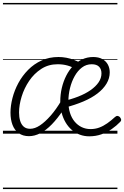

<svg xmlns="http://www.w3.org/2000/svg" viewBox="-20 -905 840 1300"><path d="M176 17Q135 17 106.5 -3.5Q78 -24 64.5 -60Q51 -96 51 -142Q51 -189 64.5 -241.5Q78 -294 104.5 -343Q131 -392 170.5 -432Q210 -472 261.5 -495.5Q313 -519 376 -519Q403 -519 429.5 -514Q456 -509 481 -499.5Q506 -490 528 -477L488 -439Q467 -453 436.5 -461.5Q406 -470 370 -470Q308 -470 259.5 -438.5Q211 -407 177.5 -357.5Q144 -308 126.5 -251Q109 -194 109 -143Q109 -112 116.5 -87Q124 -62 140.5 -47.5Q157 -33 184 -33Q216 -33 250.5 -56Q285 -79 322.5 -121.5Q360 -164 396 -225L409 -162Q370 -103 331 -63Q292 -23 253 -3Q214 17 176 17ZM584 18Q551 18 521 7Q491 -4 466.5 -25Q442 -46 424.5 -75.5Q407 -105 397.5 -140.5Q388 -176 388 -216Q388 -265 398.5 -309.5Q409 -354 428.5 -392.5Q448 -431 475 -459Q502 -487 536.5 -503Q571 -519 611 -519Q648 -519 673 -505Q698 -491 710.5 -467.5Q723 -444 723 -415Q723 -375 701.5 -339Q680 -303 640.5 -272.5Q601 -242 544.5 -218Q488 -194 418 -176L403 -219Q461 -232 509.5 -251Q558 -270 593 -294.5Q628 -319 647.5 -347.5Q667 -376 667 -408Q667 -437 650.5 -453.5Q634 -470 601 -470Q564 -470 535 -448Q506 -426 485.5 -389.5Q465 -353 454 -308.5Q443 -264 443 -218Q443 -175 454 -140.5Q465 -106 485.5 -81.5Q506 -57 533.5 -44Q561 -31 593 -31Q624 -31 651.5 -41Q679 -51 706 -70Q733 -89 759 -113Q768 -121 776 -120Q784 -119 791 -113Q798 -105 800 -96.5Q802 -88 793 -79Q769 -54 737 -31.5Q705 -9 666.5 4.5Q628 18 584 18ZM0 365H775V375H0ZM0 -20H775V0H0ZM0 -505H775V-500H0ZM0 -885H775V-875H0Z"/></svg>

Font: Playwrite DK Uloopet Guides
Style: Regular
Weight: 400
Designer: Veronika Burian, José Scaglione
Foundry: TypeTogether
Version: Version 1.003